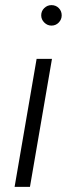

<svg xmlns="http://www.w3.org/2000/svg" viewBox="-20 -730 261 750"><path d="M123 -500H183L97 0H37ZM141 -670Q141 -687 153 -698.5Q165 -710 181 -710Q198 -710 209.5 -698.5Q221 -687 221 -670Q221 -654 209.5 -642Q198 -630 181 -630Q165 -630 153 -642Q141 -654 141 -670Z"/></svg>

Font: Oak Sans Light Italic
Style: Regular
Weight: 400
Italic angle: -9.5°
Foundry: Erik Kennedy, Walven
Version: Version 1.000;Glyphs 3.1.2 (3151)